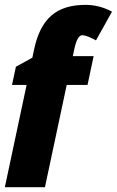

<svg xmlns="http://www.w3.org/2000/svg" viewBox="-23 -777 485 797"><path d="M331.5 -756.8Q390.1 -756.8 441.9 -728.5L375.5 -609.4Q335.9 -630.9 318.4 -630.9Q297.9 -630.9 285.2 -572.3L279.3 -543.9H365.7L340.3 -424.3H253.9L163.6 0H-2.9L87.4 -424.3H26.9L43 -500L111.3 -537.6L119.1 -574.2Q139.2 -668 190.2 -712.4Q241.2 -756.8 331.5 -756.8Z"/></svg>

Font: Open Sans Hebrew Condensed Extra Bold
Style: Italic
Weight: 800
Width: 3
Italic angle: -12°
Foundry: Ascender Corporation, Yanek Iontef
Version: Version 2.001;PS 002.001;hotconv 1.0.70;makeotf.lib2.5.58329